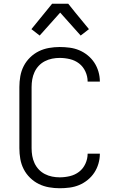

<svg xmlns="http://www.w3.org/2000/svg" viewBox="-20 -993 640 1021"><path d="M297 8Q269 8 240.5 3Q212 -2 186.5 -14.5Q161 -27 140 -47.5Q119 -68 106 -93.5Q93 -119 88 -147.5Q83 -176 83 -205V-530Q83 -559 88 -587.5Q93 -616 106 -641.5Q119 -667 140 -687.5Q161 -708 186.5 -720.5Q212 -733 240.5 -738Q269 -743 297 -743Q324 -743 350.5 -739.5Q377 -736 401 -726Q425 -716 446 -699Q467 -682 481.5 -660Q496 -638 503.5 -612Q511 -586 511 -560V-559H446V-560Q446 -587 434 -613Q422 -639 400.5 -655.5Q379 -672 352 -678.5Q325 -685 297 -685Q277 -685 257 -681Q237 -677 218.5 -667.5Q200 -658 186 -643Q172 -628 163.5 -609.5Q155 -591 151.5 -571Q148 -551 148 -530V-205Q148 -184 151.5 -164Q155 -144 163.5 -125.5Q172 -107 186 -92Q200 -77 218.5 -67.5Q237 -58 257 -54Q277 -50 297 -50Q325 -50 352 -56.5Q379 -63 400.5 -79.5Q422 -96 434 -122Q446 -148 446 -175V-176H511V-175Q511 -149 503.5 -123Q496 -97 481.5 -75Q467 -53 446 -36Q425 -19 401 -9Q377 1 350.5 4.5Q324 8 297 8ZM191 -804 147 -838 257 -973H343L379 -928L453 -838L409 -804L300 -926Z"/></svg>

Font: Iosevka Aile Light
Style: Regular
Weight: 300
Designer: Belleve Invis
Foundry: Belleve Invis
Version: Version 27.3.5; ttfautohint (v1.8.4)